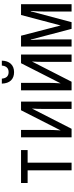

<svg xmlns="http://www.w3.org/2000/svg" viewBox="610 -1390 781 2040"><g transform="rotate(-90 1000.0 -370.5)"><path d="M210 -467H75V-537H425V-467H291V0H210Z M560 -537H639V-237Q639 -191 634 -116L848 -537H940V0H862V-293Q862 -364 866 -421L651 0H560Z M1060 -537H1139V-237Q1139 -191 1134 -116L1348 -537H1440V0H1362V-293Q1362 -364 1366 -421L1151 0H1060ZM1131 -741H1184Q1190 -669 1253 -669Q1316 -669 1323 -741H1375Q1374 -680 1341.5 -645.5Q1309 -611 1253 -611Q1197 -611 1165 -644Q1133 -677 1131 -741Z M1525 -537H1640L1749 -116L1860 -537H1975V0H1897V-291Q1897 -342 1903 -433H1899L1784 0H1713L1599 -433H1595Q1601 -325 1601 -293V0H1525Z"/></g></svg>

Font: Noto Sans Mono UI Cond
Style: Regular
Weight: 400
Width: 3
Monospace: yes
Designer: Monotype Design team
Foundry: Monotype Imaging Inc.
Version: Version 1.000